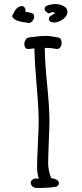

<svg xmlns="http://www.w3.org/2000/svg" viewBox="-20 -910 403 948"><path d="M163.1 18.1Q149.9 18.1 140.9 11Q131.8 3.9 131.8 -9.8Q131.8 -16.6 139.9 -22.7Q147.9 -28.8 155.8 -28.8Q166 -28.8 171.9 -27.8Q163.1 -52.2 163.1 -86.9Q163.1 -117.7 167 -197.8Q170.9 -277.8 170.9 -313Q170.9 -374.5 161.1 -485.6Q151.4 -596.7 149.9 -670.9L118.2 -668Q109.9 -668 105 -674.8Q100.1 -681.6 100.1 -691.9Q100.1 -703.1 106 -713.1Q111.8 -723.1 122.1 -725.1Q127.9 -725.6 147 -728Q166 -730.5 179.2 -731.7Q192.4 -732.9 205.1 -732.9Q226.1 -732.9 266.1 -725.1Q284.2 -722.2 284.2 -698.2Q284.2 -686 278.1 -677Q272 -668 261.2 -668Q231.4 -673.8 201.2 -673.8Q201.2 -607.4 212.6 -493.9Q224.1 -380.4 224.1 -312Q224.1 -284.2 220.9 -210Q217.8 -135.7 217.8 -105Q217.8 -67.9 232.9 -29.8Q245.1 -29.8 258.1 -23.2Q271 -16.6 271 -4.9Q271 1 265.6 6.6Q260.3 12.2 253.9 12.2Q225.1 18.1 163.1 18.1ZM252.9 -845.2 248.5 -847.7Q242.7 -850.1 240.2 -850.1Q234.4 -850.1 230 -847.2Q225.6 -844.2 225.1 -844.2Q216.8 -844.2 208.5 -851.1Q200.2 -857.9 200.2 -867.2Q200.2 -878.9 218 -884.5Q235.8 -890.1 252.9 -890.1Q272.9 -890.1 293 -880.4Q313 -870.6 313 -852.1Q313 -831.5 291 -815.2Q269 -798.8 246.1 -798.8Q236.8 -798.8 229 -803.2Q221.2 -807.6 221.2 -816.9Q221.2 -823.2 225.8 -827.9Q230.5 -832.5 240.2 -837.9Q250 -843.3 252.9 -845.2ZM40 -830.1Q41 -832 44.2 -839.1Q47.4 -846.2 49.1 -849.1Q50.8 -852.1 54.2 -857.9Q57.6 -863.8 60.8 -866.7Q64 -869.6 68.4 -873.3Q72.8 -877 77.9 -878.4Q83 -879.9 88.9 -879.9Q95.7 -879.9 100.8 -873.5Q106 -867.2 106 -858.9Q106 -854 105 -852.1Q108.9 -850.6 121.3 -848.9Q133.8 -847.2 141.4 -843Q148.9 -838.9 148.9 -829.1Q148.9 -817.4 140.9 -807.1Q132.8 -796.9 123 -796.9Q121.1 -797.4 110.8 -798.6Q100.6 -799.8 94.2 -800.8Q87.9 -801.8 77.4 -804.4Q66.9 -807.1 60.1 -810.3Q53.2 -813.5 47.4 -818.6Q41.5 -823.7 40 -830.1Z"/></svg>

Font: Zhizn
Style: Regular
Weight: 400
Designer: Peter Zharnov
Foundry: Peter Zharnov
Version: Version 1.000